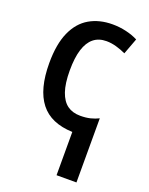

<svg xmlns="http://www.w3.org/2000/svg" viewBox="-147 -625 724 934"><g transform="rotate(20 215.5 -157.5)"><path d="M271 -549Q307 -549 341.5 -541Q376 -533 403 -519L372 -436Q349 -447 322.5 -454.5Q296 -462 271 -462Q231 -462 204.5 -440.5Q178 -419 164.5 -376Q151 -333 151 -267Q151 -200 165.5 -158Q180 -116 207 -96.5Q234 -77 274 -77Q303 -77 325.5 -82.5Q348 -88 368 -98V234H265V10Q209 8 167.5 -10Q126 -28 99 -62.5Q72 -97 58.5 -148Q45 -199 45 -267Q45 -365 73 -427.5Q101 -490 152 -519.5Q203 -549 271 -549Z"/></g></svg>

Font: Noto Sans Display SemiCondensed Medium
Style: Regular
Weight: 500
Width: 4
Designer: Monotype Design Team
Foundry: Monotype Imaging Inc.
Version: Version 2.003